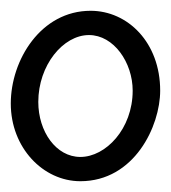

<svg xmlns="http://www.w3.org/2000/svg" viewBox="-20 -683 317 356"><path d="M129 -347C229 -347 277 -449 277 -515C277 -604 217 -663 148 -663C56 -663 0 -572 0 -491C0 -409 60 -347 129 -347ZM145 -618C191 -618 226 -567 226 -515C226 -444 176 -392 129 -392C84 -392 51 -439 51 -494C51 -562 97 -618 145 -618Z"/></svg>

Font: Comic Neue
Style: Normal
Weight: 400
Designer: Craig Rozynski
Foundry: Craig Rozynski
Version: Version 2.003